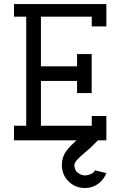

<svg xmlns="http://www.w3.org/2000/svg" viewBox="-20 -690 592 944"><path d="M502.9 161.1Q491.2 192.4 463.1 213.4Q435.1 234.4 397.5 234.4Q350.1 234.4 317.1 201.9Q284.2 169.4 284.2 121.1Q284.2 101.6 289.8 84.2Q295.4 66.9 306.6 52Q317.9 37.1 326.9 27.6Q335.9 18.1 351.6 4.2Q367.2 -9.8 373 -15.6L409.7 -52.2L461.9 -0.5L425.3 36.1Q419.9 41.5 397 60.5Q374 79.6 359.9 95Q345.7 110.4 345.7 121.1Q345.7 146.5 362.5 159.4Q379.4 172.4 397.9 172.4Q411.6 172.4 426.8 165.8Q441.9 159.2 446.3 147.5ZM358.9 -363.8V-424.3H430.7V-232.4H358.9V-292H181.2V-71.8H431.2V-119.6H502.9V0H48.8V-71.8H108.9V-607.9H48.8V-669.9H502.9V-560.1H431.2V-607.9H181.2V-363.8Z"/></svg>

Font: Eligible
Style: Regular
Weight: 500
Version: Version 1.1